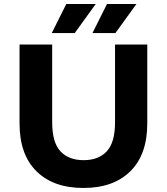

<svg xmlns="http://www.w3.org/2000/svg" viewBox="-20 -921 828 953"><path d="M394 12Q245 12 161 -71Q77 -154 77 -308V-700H239V-314Q239 -214 280 -170Q321 -126 395 -126Q469 -126 510 -170Q551 -214 551 -314V-700H711V-308Q711 -154 627 -71Q543 12 394 12ZM439 -757 511 -901H657L553 -757ZM237 -757 309 -901H455L351 -757Z"/></svg>

Font: MOST Montserrat
Style: Bold
Weight: 700
Designer: Julieta Ulanovsky
Foundry: Julieta Ulanovsky
Version: Version 8.000;March 11, 2024;FontCreator 15.0.0.2926 64-bit